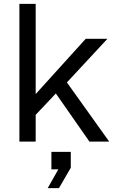

<svg xmlns="http://www.w3.org/2000/svg" viewBox="-20 -730 630 990"><path d="M80 0V-710H164V-245L422 -530H534L325 -305L543 0H441L268 -248L164 -138V0ZM226 240 281 143H245V53H345V135L284 240Z"/></svg>

Font: Geist
Style: Regular
Weight: 400
Designer: Basement.studio, Andrés Briganti, Mateo Zaragoza
Foundry: Basement.studio, Vercel, Andrés Briganti, Guido Ferreyra, Mateo Zaragoza
Version: Version 1.401